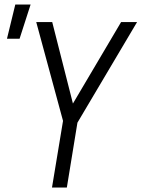

<svg xmlns="http://www.w3.org/2000/svg" viewBox="-20 -833 640 853"><path d="M211 0 260 -296 141 -735H212L304 -373L518 -735H589L324 -288L277 0ZM11 -661 48 -813H116L67 -661Z"/></svg>

Font: Iosevka Light Extended Oblique
Style: Regular
Weight: 300
Width: 7
Italic angle: -9°
Monospace: yes
Designer: Belleve Invis
Foundry: Belleve Invis
Version: Version 32.5.0; ttfautohint (v1.8.4)